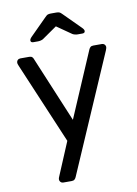

<svg xmlns="http://www.w3.org/2000/svg" viewBox="-99 -797 750 1051"><g transform="rotate(-10 276.0 -271.5)"><path d="M165 190Q157 190 151 184Q145 178 145 170Q145 166 146 162Q147 158 150 152L227 -31L36 -482Q31 -494 31 -499Q31 -508 37 -514Q43 -520 52 -520H101Q112 -520 117.5 -515Q123 -510 125 -503L277 -139L433 -503Q436 -510 441.5 -515Q447 -520 458 -520H505Q514 -520 520 -514Q526 -508 526 -500Q526 -495 521 -482L237 173Q234 180 228.5 185Q223 190 212 190ZM138 -595Q123 -595 123 -607Q123 -615 134 -626L226 -718Q236 -729 243.5 -731Q251 -733 259 -733H289Q298 -733 305 -731Q312 -729 322 -718L414 -626Q425 -615 425 -607Q425 -595 410 -595H384Q377 -595 369 -597Q361 -599 356 -602L274 -659L192 -602Q187 -599 179 -597Q171 -595 164 -595Z"/></g></svg>

Font: DVN-Rubik
Style: Regular
Weight: 400
Designer: Hubert and Fischer
Foundry: Hubert & Fischer
Version: Version 2.102